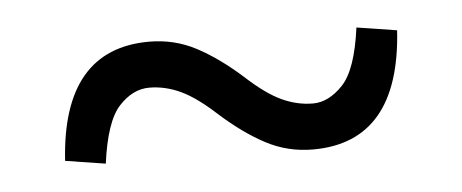

<svg xmlns="http://www.w3.org/2000/svg" viewBox="-27 -466 585 243"><g transform="rotate(-5 265.0 -345.0)"><path d="M284 -367Q309 -344 328.5 -335Q348 -326 368 -326Q388 -326 406 -345Q424 -364 431 -417L482 -409Q473 -268 363 -268Q331 -268 303.5 -282.5Q276 -297 247 -323Q222 -346 202.5 -355Q183 -364 163 -364Q142 -364 124.5 -345Q107 -326 100 -273L49 -281Q58 -422 168 -422Q200 -422 227.5 -407.5Q255 -393 284 -367Z"/></g></svg>

Font: SourceSerifPro
Style: Book
Weight: 400
Designer: Frank Grießhammer
Foundry: Adobe Systems Incorporated
Version: Version 1.014;PS Version 1.0;hotconv 1.0.73;makeotf.lib2.5.5